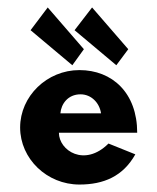

<svg xmlns="http://www.w3.org/2000/svg" viewBox="-20 -487 420 515"><path d="M142 -183C144 -208 162 -234 196 -234C225 -234 247 -211 251 -183ZM271 -102C207 -38 138 -83 138 -131H348C348 -238 281 -299 193 -299C106 -299 34 -229 34 -145C34 -61 106 8 193 8C258 8 310 -14 343 -73ZM324 -355 227 -467 180 -406 292 -312ZM205 -355 108 -467 62 -406 174 -312Z"/></svg>

Font: Hussar Tani
Style: Bold
Weight: 700
Foundry: Cannot Into Space Fonts
Version: Version 0.92